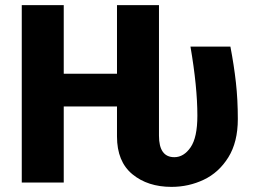

<svg xmlns="http://www.w3.org/2000/svg" viewBox="-20 -713 991 750"><path d="M909 -248Q909 -158 872 -98.5Q835 -39 776 -11Q717 17 650 17Q557 17 497 -32.5Q437 -82 437 -180V-297H229V0H65V-693H229V-425H437V-693H601V-183Q601 -99 661 -99Q698 -99 724.5 -137.5Q751 -176 751 -261Q751 -374 724 -531H880Q894 -458 901.5 -391Q909 -324 909 -248Z"/></svg>

Font: FiraGOUPP
Style: Bold
Weight: 700
Designer: bBox Type
Foundry: bBox Type GmbH
Version: Version 1.001